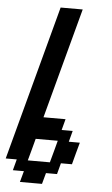

<svg xmlns="http://www.w3.org/2000/svg" viewBox="-64 -917 629 1083"><g transform="rotate(5 250.0 -375.0)"><path d="M91.3 125H216.3L233.4 62.5H295.9L312.5 0H375Q380.4 -21 391.6 -62.5Q402.8 -104 408.7 -125H346.2L362.8 -187.5H300.3L316.9 -250H191.9Q219.7 -354 275.6 -562.5Q331.5 -771 359.4 -875H234.4Q195.3 -729 117.2 -437.5Q39.1 -146 0 0H62.5L45.9 62.5H108.4ZM250 0H125Q130.9 -21 142.1 -62.5Q153.3 -104 158.7 -125H283.7Q278.3 -104 267.1 -62.5Q255.9 -21 250 0Z"/></g></svg>

Font: Faithful 32x
Style: Oblique
Weight: 400
Foundry: Faithful Resource Pack
Version: Version 1.0; January 27, 2023